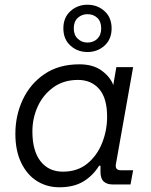

<svg xmlns="http://www.w3.org/2000/svg" viewBox="-20 -780 640 812"><path d="M231 12Q178 12 136 -14.5Q94 -41 69.5 -92Q45 -143 45 -214Q45 -292 76.5 -359Q108 -426 168.5 -467Q229 -508 316 -508Q374 -508 410.5 -481Q447 -454 459 -420L472 -496H543L470 -85Q466 -60 491 -60H543L532 0H455Q432 0 418.5 -12.5Q405 -25 405 -53V-79H399Q373 -37 332.5 -12.5Q292 12 231 12ZM246 -54Q307 -54 348.5 -87.5Q390 -121 411.5 -174.5Q433 -228 433 -286Q433 -365 399.5 -403.5Q366 -442 310 -442Q249 -442 205.5 -410.5Q162 -379 139.5 -329.5Q117 -280 117 -224Q117 -142 151.5 -98Q186 -54 246 -54ZM350 -560Q308 -560 278 -587Q248 -614 248 -660Q248 -706 278 -733Q308 -760 350 -760Q392 -760 422 -733Q452 -706 452 -660Q452 -614 422 -587Q392 -560 350 -560ZM350 -600Q375 -600 391.5 -616Q408 -632 408 -660Q408 -689 391.5 -704.5Q375 -720 350 -720Q326 -720 309 -704.5Q292 -689 292 -660Q292 -632 309 -616Q326 -600 350 -600Z"/></svg>

Font: DM Mono Light
Style: Italic
Weight: 300
Italic angle: -10°
Designer: Colophon Foundry
Foundry: Colophon Foundry
Version: Version 1.000; ttfautohint (v1.8.2.53-6de2)